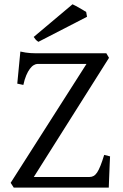

<svg xmlns="http://www.w3.org/2000/svg" viewBox="-20 -859 563 879"><path d="M483.9 -143.1Q482.9 -127.4 482.2 -108.4Q481.4 -89.4 480.7 -70.1Q480 -50.8 479.2 -32.5Q478.5 -14.2 478 0H43L28.8 -22L376 -566.4H151.9Q144 -566.4 134.8 -561Q125.5 -555.7 116.7 -543.9Q107.9 -532.2 100.1 -513.9Q92.3 -495.6 86.9 -470.2L59.1 -476.1L73.2 -623Q86.4 -620.1 97.4 -618.4Q108.4 -616.7 118.9 -616Q129.4 -615.2 140.6 -615.2H466.8L479 -594.2L134.8 -48.8H390.1Q400.4 -48.8 408.7 -53.5Q417 -58.1 424.6 -69.3Q432.1 -80.6 439.9 -100.1Q447.8 -119.6 457 -149.9ZM155.8 -667.5Q147.9 -672.4 143.1 -678Q138.2 -683.6 134.3 -689.9L312 -839.4Q317.4 -836.9 326.2 -832.3Q335 -827.6 344.2 -822.3Q353.5 -816.9 361.8 -812Q370.1 -807.1 374.5 -804.2L378.4 -782.2Z"/></svg>

Font: Akkhara
Style: Regular
Weight: 400
Designer: J. Victor Gaultney
Version: Version 1.00 June 13, 2006, initial release